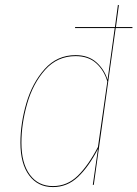

<svg xmlns="http://www.w3.org/2000/svg" viewBox="-20 -751 558 780"><path d="M518 -637H450L361 0H357L378 -146Q340 -73 296.5 -32Q253 9 195 9Q134 9 98.5 -38.5Q63 -86 63 -171Q63 -249 87 -331.5Q111 -414 161.5 -470.5Q212 -527 287 -527Q339 -527 371.5 -498Q404 -469 417 -427L446 -637H285V-641H447L459 -731L463 -730L451 -641H518ZM416 -420Q403 -465 371 -494Q339 -523 287 -523Q213 -523 163.5 -467.5Q114 -412 90.5 -330Q67 -248 67 -171Q67 -88 101 -41.5Q135 5 195 5Q253 5 296 -37Q339 -79 378 -154Z"/></svg>

Font: Fira Sans Condensed Four
Style: Italic
Weight: 100
Width: 3
Italic angle: -8°
Designer: bBox Type GmbH & Carrois Corporate GbR & Edenspiekermann AG
Foundry: bBox Type GmbH & Carrois Corporate GbR & Edenspiekermann AG
Version: Version 4.301